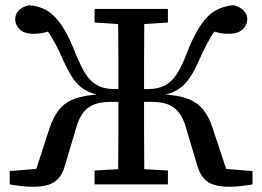

<svg xmlns="http://www.w3.org/2000/svg" viewBox="-20 -704 1001 733"><path d="M341 0V-53L465 -60H497L621 -53V0ZM341 -618V-670H621V-618L497 -610H465ZM430 0Q431 -52 431.5 -104Q432 -156 432 -210Q432 -264 432 -321V-352Q432 -408 432 -461Q432 -514 431.5 -566.5Q431 -619 430 -670H531Q531 -619 530.5 -567Q530 -515 530 -461.5Q530 -408 530 -352V-321Q530 -264 530 -210.5Q530 -157 530.5 -104.5Q531 -52 531 0ZM734 -69 689 -220Q679 -254 662.5 -275Q646 -296 621 -305.5Q596 -315 561 -315H484V-364H543Q571 -364 592 -370.5Q613 -377 630 -392Q647 -407 661.5 -432Q676 -457 690 -493Q718 -566 745 -606Q772 -646 802.5 -663.5Q833 -681 870 -684Q886 -681 898 -673.5Q910 -666 917 -655Q924 -644 924 -631Q924 -609 906.5 -592Q889 -575 852 -575Q827 -575 802.5 -582Q778 -589 762 -597L837 -633Q816 -610 800.5 -587.5Q785 -565 770.5 -537.5Q756 -510 738 -470Q723 -436 708.5 -413.5Q694 -391 678.5 -377Q663 -363 645 -354.5Q627 -346 604 -341L600 -344Q658 -341 695 -327.5Q732 -314 755 -286.5Q778 -259 792 -214L852 -33L819 -61L944 -51V0Q928 3 903.5 6Q879 9 855 9Q821 9 797 1.5Q773 -6 758 -23Q743 -40 734 -69ZM227 -69Q219 -40 203.5 -23Q188 -6 164.5 1.5Q141 9 106 9Q83 9 58 6Q33 3 17 0V-51L143 -61L110 -33L169 -214Q184 -259 206.5 -286.5Q229 -314 266.5 -327.5Q304 -341 362 -344L357 -341Q335 -346 316.5 -354.5Q298 -363 282.5 -377Q267 -391 253 -413.5Q239 -436 223 -470Q206 -510 191 -537.5Q176 -565 160.5 -587.5Q145 -610 124 -633L199 -597Q183 -589 158.5 -582Q134 -575 109 -575Q72 -575 55 -592Q38 -609 38 -631Q38 -644 44.5 -655Q51 -666 63.5 -673.5Q76 -681 91 -684Q119 -682 143 -672Q167 -662 188.5 -640.5Q210 -619 230 -583.5Q250 -548 271 -493Q286 -457 300.5 -432Q315 -407 332 -392Q349 -377 370 -370.5Q391 -364 418 -364H478V-315H400Q365 -315 340 -305.5Q315 -296 298.5 -275Q282 -254 272 -220Z"/></svg>

Font: Source Serif 4
Style: Regular
Weight: 400
Designer: Frank Grießhammer
Foundry: Adobe Systems Incorporated
Version: Version 4.004;hotconv 1.0.116;makeotfexe 2.5.65601